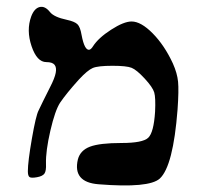

<svg xmlns="http://www.w3.org/2000/svg" viewBox="-20 -776 600 572"><path d="M274 -227Q196 -233 212 -301Q219 -328 248 -339Q277 -350 342 -350Q405 -350 421.5 -365.5Q438 -381 442 -443Q444 -485 439.5 -500.5Q435 -516 411 -542Q387 -568 372 -574Q357 -580 315 -580Q272 -580 256.5 -573.5Q241 -567 215 -539Q178 -498 159 -470Q144 -447 130 -386.5Q116 -326 117 -288Q118 -267 112.5 -259Q107 -251 90 -248Q73 -245 68 -248.5Q63 -252 63 -266Q63 -294 75 -363Q87 -432 95 -447Q96 -450 108.5 -475Q121 -500 129 -516Q143 -543 146 -559Q149 -575 142.5 -583Q136 -591 118 -591Q90 -591 74 -638.5Q58 -686 73 -727Q82 -751 98 -755Q114 -759 129 -740Q141 -725 179 -717Q202 -712 210.5 -704Q219 -696 223 -672Q232 -624 247 -628Q252 -630 257 -638Q273 -663 311 -687.5Q349 -712 372 -712Q400 -712 435 -676.5Q470 -641 495 -587Q508 -558 510.5 -532.5Q513 -507 509 -450Q496 -281 456 -244Q424 -215 274 -227Z"/></svg>

Font: Daniel
Style: Regular
Weight: 400
Version: Version 1.1